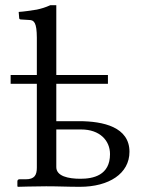

<svg xmlns="http://www.w3.org/2000/svg" viewBox="-20 -718 550 740"><path d="M404 -124C404 -42 339 -29 290 -29C243 -29 197 -39 197 -74V-219H293C365 -219 404 -176 404 -124ZM197 -698H174C154 -689 140 -685 122 -681C105 -678 68.5 -672.8 52 -672L54 -648C54 -645 56.8 -643.2 60 -643L92 -641C112 -641 121.6 -630 122 -573V-429H21V-395H122V-72C122 -43 113 -27 79 -27H55C50 -27 47 -24 47 -19V0L49 2C49 2 117 0 158 0C209 0 237 2 288 2C400 2 479 -49 479 -133C479 -228 379 -251 284 -251H197V-395H396V-429H197Z"/></svg>

Font: Libertinus Serif Display
Style: Regular
Weight: 400
Designer: Philipp H. Poll
Foundry: Khaled Hosny
Version: Version 6.1